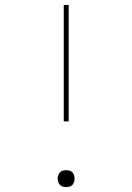

<svg xmlns="http://www.w3.org/2000/svg" viewBox="-20 -755 540 783"><path d="M240 -260V-735H260V-260ZM250 8Q243 8 236 6Q229 4 224.5 -1Q220 -6 217.5 -13Q215 -20 215 -27Q215 -33 217.5 -40Q220 -47 224.5 -52Q229 -57 236 -59Q243 -61 250 -61Q257 -61 264 -59Q271 -57 275.5 -52Q280 -47 282 -40Q284 -33 284 -27Q284 -20 282 -13Q280 -6 275.5 -1Q271 4 264 6Q257 8 250 8Z"/></svg>

Font: Iosevka Aile Thin
Style: Regular
Weight: 100
Designer: Belleve Invis
Foundry: Belleve Invis
Version: Version 31.1.0; ttfautohint (v1.8.4)